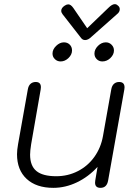

<svg xmlns="http://www.w3.org/2000/svg" viewBox="-20 -895 660 925"><path d="M62 -152Q62 -172 67 -200L114 -464Q117 -482 127 -491Q137 -500 152 -500Q177 -500 177 -475Q177 -468 176 -464L130 -200Q125 -168 125 -150Q125 -96 155.5 -71Q186 -46 251 -46Q307 -46 355 -70.5Q403 -95 434.5 -139Q466 -183 476 -239L516 -464Q519 -482 529 -491Q539 -500 554 -500Q580 -500 580 -474Q580 -468 579 -464L501 -26Q495 10 464 10Q438 10 438 -15Q438 -22 439 -26L450 -91Q406 -43 350.5 -16.5Q295 10 237 10Q155 10 108.5 -33Q62 -76 62 -152ZM366 -718 281 -827Q275 -835 275 -843Q275 -857 292 -868Q301 -874 309 -874Q321 -874 333 -857L400 -759L502 -857Q520 -875 533 -875Q541 -875 547 -869Q557 -862 557 -851Q557 -837 544 -827L421 -718Q405 -702 390 -702Q383 -702 377.5 -705.5Q372 -709 366 -718ZM233 -637Q233 -657 250.5 -674Q268 -691 288 -691Q305 -691 316 -680Q327 -669 327 -652Q327 -632 310 -615.5Q293 -599 272 -599Q256 -599 244.5 -610Q233 -621 233 -637ZM435 -637Q435 -657 452 -674Q469 -691 490 -691Q506 -691 517.5 -679.5Q529 -668 529 -652Q529 -632 512 -615.5Q495 -599 473 -599Q457 -599 446 -610Q435 -621 435 -637Z"/></svg>

Font: Kodchasan Light
Style: Italic
Weight: 300
Italic angle: -10°
Version: Version 1.000; ttfautohint (v1.6)